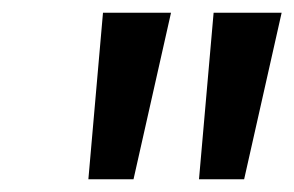

<svg xmlns="http://www.w3.org/2000/svg" viewBox="-20 -792 463 302"><path d="M119 -510 142 -772H249L190 -510ZM293 -510 316 -772H423L364 -510Z"/></svg>

Font: Bitter SemiBold
Style: Italic
Weight: 600
Italic angle: -9°
Designer: Sol Matas, and Bitter project Authors
Foundry: Sol Matas
Version: Version 2.001